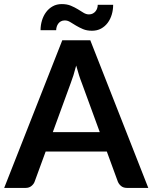

<svg xmlns="http://www.w3.org/2000/svg" viewBox="-26 -920 746 940"><path d="M700 0H596Q578.5 0 567.5 -8.8Q556.5 -17.5 551 -30.5L497 -178H197.5L143.5 -30.5Q139.5 -19 128 -9.5Q116.5 0 99.5 0H-5.5L279 -723H416ZM462.5 -273 374.5 -513.5Q368 -529.5 361 -551.5Q354 -573.5 347 -599Q340.5 -573.5 333.5 -551.2Q326.5 -529 320 -512.5L232.5 -273ZM409.5 -849.5Q420.5 -849.5 428.8 -854Q437 -858.5 442.2 -865.2Q447.5 -872 450 -880.2Q452.5 -888.5 452.5 -896.5H528Q528 -871.5 521.2 -848.8Q514.5 -826 501.2 -808.2Q488 -790.5 468.8 -780Q449.5 -769.5 424.5 -769.5Q399 -769.5 380.2 -777.5Q361.5 -785.5 346 -794.8Q330.5 -804 317.8 -812Q305 -820 291.5 -820Q280 -820 272 -815.5Q264 -811 259 -804Q254 -797 251.5 -788.5Q249 -780 249 -772H172.5Q172.5 -796.5 179.5 -819.8Q186.5 -843 199.8 -860.8Q213 -878.5 232.2 -889.2Q251.5 -900 276.5 -900Q302 -900 321 -892Q340 -884 355 -874.8Q370 -865.5 383 -857.5Q396 -849.5 409.5 -849.5Z"/></svg>

Font: Lato
Style: Bold
Weight: 700
Designer: Lukasz Dziedzic with Adam Twardoch and Botio Nikoltchev
Foundry: tyPoland Lukasz Dziedzic
Version: Version 2.010; 2014-09-01; http://www.latofonts.com/; ttfaut